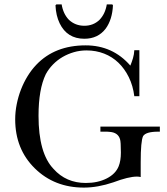

<svg xmlns="http://www.w3.org/2000/svg" viewBox="-20 -842 760 872"><path d="M493 -818Q490 -753 460 -712Q425 -666 363 -666Q285 -666 251 -736Q234 -771 232 -818L236 -822H260Q267 -779 293 -752Q322 -725 363 -725Q404 -725 432 -752Q458 -779 465 -822H490ZM706 -267V-244H698Q643 -244 630 -224Q619 -202 619 -104V-38Q614 -39 610 -39.5Q606 -40 602 -40Q564 -40 495 -14Q424 10 361 10Q227 10 138 -77.5Q49 -165 49 -300Q49 -334 56 -369Q63 -404 75.5 -436Q88 -468 105.5 -496.5Q123 -525 145 -548Q229 -636 369 -636Q492 -636 572 -544Q579 -561 584 -578Q589 -595 590 -614H613V-405H590Q584 -453 565 -491.5Q546 -530 518 -557Q490 -584 453 -598.5Q416 -613 373 -613Q343 -613 315.5 -605Q288 -597 264 -583Q240 -569 220.5 -549Q201 -529 188 -505Q155 -437 155 -316Q155 -146 223 -75Q280 -11 370 -11Q424 -11 464.5 -31.5Q505 -52 519 -87Q529 -112 529 -149Q529 -199 525 -210Q516 -240 479 -243Q475 -244 467 -244H436V-267Z"/></svg>

Font: New Athena Unicode
Style: Regular
Weight: 400
Designer: J. Rusten 1997; rev. by R. Hancock 2001, 2002, rev. by D. Mastronarde 2002-2021
Foundry: GreekKeys New Athena Unicode
Version: Version 5.008